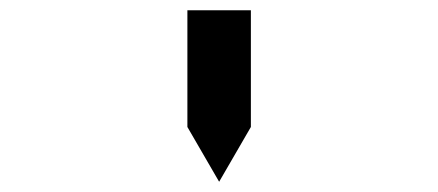

<svg xmlns="http://www.w3.org/2000/svg" viewBox="-20 -876 856 375"><path d="M346 -731V-856H470V-731V-628L408 -521L346 -628Z"/></svg>

Font: DSEG14 Classic
Style: Bold
Weight: 700
Designer: Keshikan(Twitter:@keshinomi_88pro)
Version: Version 0.46